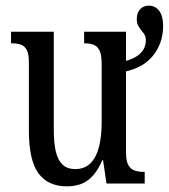

<svg xmlns="http://www.w3.org/2000/svg" viewBox="-20 -648 596 678"><path d="M216 10Q149 10 115.5 -36.5Q82 -83 82 -186V-428Q82 -457 74.5 -471.5Q67 -486 53.5 -490.5Q40 -495 23 -495H19V-536H170V-188Q170 -144 177 -113.5Q184 -83 200.5 -67Q217 -51 246 -51Q279 -51 299.5 -71.5Q320 -92 329.5 -129Q339 -166 339 -215V-422Q339 -454 331.5 -469.5Q324 -485 310.5 -490Q297 -495 280 -495H277V-536H425V-433Q446 -439 461.5 -448.5Q477 -458 486 -472.5Q495 -487 495 -506Q495 -518 490 -526Q485 -534 479 -541Q473 -548 468 -557.5Q463 -567 463 -581Q463 -603 475 -615.5Q487 -628 505 -628Q528 -628 542 -610Q556 -592 556 -557Q556 -523 545.5 -495.5Q535 -468 517 -447.5Q499 -427 475.5 -414.5Q452 -402 425 -396V-109Q425 -79 433.5 -64.5Q442 -50 456.5 -45.5Q471 -41 487 -41H491V0H356L344 -82H341Q326 -47 307 -26.5Q288 -6 265.5 2Q243 10 216 10Z"/></svg>

Font: Noto Serif ExtraCondensed
Style: Regular
Weight: 400
Width: 2
Designer: Monotype Design Team
Foundry: Monotype Imaging Inc.
Version: Version 2.013